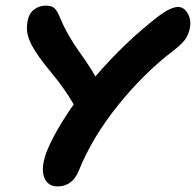

<svg xmlns="http://www.w3.org/2000/svg" viewBox="-20 -689 702 688"><path d="M186 -21Q149.9 -21 137.9 -54.9Q126 -88.9 147 -145Q176.8 -218.8 244.1 -314.9Q212.4 -370.6 162.6 -430.4Q112.8 -490.2 92.8 -528.8Q80.6 -553.7 77.6 -572.3Q74.7 -590.8 79.1 -615.2Q84 -641.1 102.3 -655Q120.6 -668.9 145 -668.9Q165 -668.9 175.3 -659.4Q185.5 -649.9 195.8 -624Q219.7 -565.9 262.9 -505.1Q306.2 -444.3 321.8 -415Q429.2 -540 551.8 -633.8Q593.3 -664.1 618.2 -664.1Q639.2 -664.1 652.6 -640.9Q666 -617.7 660.2 -587.9Q655.8 -564.9 643.8 -548.1Q631.8 -531.2 603 -508.8Q496.1 -427.7 403.1 -312Q310.1 -196.3 262.2 -77.1Q239.3 -21 186 -21Z"/></svg>

Font: Shantell Sans Irregular Bouncy
Style: Italic
Weight: 600
Italic angle: -11.31°
Designer: Stephen Nixon, Anya Danilova, Shantell Martin
Foundry: Arrow Type
Version: Version 1.006;[9816181b4]